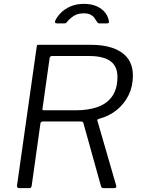

<svg xmlns="http://www.w3.org/2000/svg" viewBox="-20 -974 729 994"><path d="M581 -15Q586 0 570 0H515Q510 0 506.5 -3.5Q503 -7 502 -13L412 -336Q411 -341 407.5 -343Q404 -345 395 -345H202Q190 -345 189 -333L144 -12Q142 -4 139.5 -2Q137 0 129 0H80Q73 0 70 -4Q67 -8 68 -13L170 -732Q171 -739 172.5 -740.5Q174 -742 180 -742H450Q554 -742 611 -701.5Q668 -661 668 -583Q668 -527 646 -482Q624 -437 585 -405Q546 -373 493 -359Q487 -357 484.5 -354.5Q482 -352 484 -350L581 -15ZM372 -403Q438 -403 486.5 -420.5Q535 -438 561.5 -476.5Q588 -515 588 -576Q588 -631 551.5 -657.5Q515 -684 442 -684H250Q239 -684 237 -674L200 -412Q199 -407 200.5 -405Q202 -403 206 -403H372ZM274 -853Q267 -853 265.5 -856.5Q264 -860 266 -867Q275 -887 294.5 -907Q314 -927 344.5 -940.5Q375 -954 414 -954Q454 -954 482 -941Q510 -928 525.5 -907Q541 -886 544 -862Q545 -859 543 -856Q541 -853 535 -853H493Q489 -853 486 -856Q483 -859 480 -864Q476 -871 469 -881Q462 -891 449 -898Q436 -905 414 -905Q380 -905 358.5 -889.5Q337 -874 325 -858Q322 -854 319 -853.5Q316 -853 312 -853Z"/></svg>

Font: Libre Franklin Light
Style: Italic
Weight: 300
Italic angle: -8°
Designer: Pablo Impallari, Rodrigo Fuenzalida, Nhung Nguyen
Foundry: Impallari Type
Version: Version 3.000